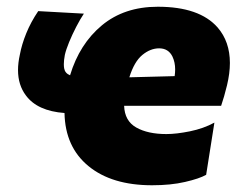

<svg xmlns="http://www.w3.org/2000/svg" viewBox="-20 -536 714 570"><path d="M431.5 14Q312 14 242.8 -42.8Q173.5 -99.5 171.5 -200.5Q91 -206.5 57 -252.5Q33.5 -283.5 33.5 -328Q33.5 -349.5 39 -374Q44.5 -404 58 -437.2Q71.5 -470.5 93.5 -503L229 -495.5Q218 -479 206.2 -456.2Q194.5 -433.5 185.2 -411Q176 -388.5 172.5 -373Q169.5 -357 169.5 -345.5Q169.5 -338.5 170.5 -333Q173 -318.5 188 -312.5Q216 -405.5 282.5 -460.8Q349 -516 448.5 -516Q572 -516 626 -454.5Q662.5 -412.5 662.5 -349Q662.5 -318.5 654 -283Q645.5 -248 636.5 -222H348.5Q350 -177 384.5 -157.5Q419 -138 474 -138Q503.5 -138 544 -146.2Q584.5 -154.5 616.5 -172L592 -17Q571.5 -5.5 529.2 4.2Q487 14 431.5 14ZM452.5 -392.5Q426.5 -392.5 402.5 -372.8Q378.5 -353 364 -306.5L498.5 -310Q500 -320.5 500 -330Q500 -351 492 -368Q480 -392.5 452.5 -392.5Z"/></svg>

Font: Heraclito ExtraBold
Style: Italic
Weight: 800
Italic angle: -12°
Designer: Kostas Bartsokas (font) & Cristiano Sobral (main changes)
Foundry: Kostas Bartsokas (font) & Cristiano Sobral (main changes)
Version: Version 1.00;July 8, 2020;FontCreator 13.0.0.2655 64-bit